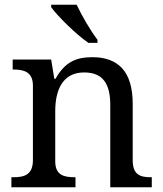

<svg xmlns="http://www.w3.org/2000/svg" viewBox="-20 -786 685 806"><path d="M296.9 -42H293.9C248.5 -42 211.9 -50.3 211.9 -108.9V-319.8C211.9 -407.7 242.7 -481.9 333 -481.9C412.6 -481.9 442.9 -433.6 442.9 -345.2V0H617.2V-42H613.8C569.3 -42 537.1 -51.3 537.1 -113.8V-350.1C537.1 -418.5 521.5 -467.8 492.7 -499.5C463.4 -530.8 421.9 -545.9 369.1 -545.9C303.7 -545.9 254.4 -529.3 212.9 -455.1H208L194.8 -536.1H33.2V-494.1H36.1C80.6 -494.1 118.2 -484.4 118.2 -425.8V-113.8C118.2 -51.3 81.1 -42 36.1 -42H27.8V0H296.9ZM194.8 -755.9C220.7 -719.2 299.3 -641.6 351.1 -606H389.2V-619.1C358.9 -658.7 323.2 -720.7 301.8 -766.1H194.8Z"/></svg>

Font: The Erased English
Style: Regular
Weight: 400
Designer: Monotype Design team + ligartures altered by 180 Amsterdam
Foundry: Monotype Imaging Inc.
Version: Version 1.030;Glyphs 3.1.2 (3151)